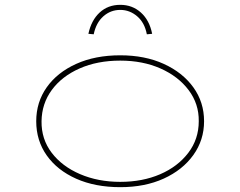

<svg xmlns="http://www.w3.org/2000/svg" viewBox="-20 -765 995 795"><path d="M478 10Q374 10 295.5 -25Q217 -60 173.5 -121.5Q130 -183 130 -263Q130 -342 173.5 -403.5Q217 -465 295.5 -500.5Q374 -536 478 -536Q580 -536 658 -500.5Q736 -465 780.5 -403.5Q825 -342 825 -263Q825 -185 780.5 -123Q736 -61 658 -25.5Q580 10 478 10ZM478 -12Q570 -12 643 -43.5Q716 -75 759.5 -132Q803 -189 803 -263Q804 -335 761 -392Q718 -449 644.5 -481.5Q571 -514 478 -514Q383 -514 309.5 -481.5Q236 -449 194.5 -392.5Q153 -336 152 -263Q151 -189 194 -132.5Q237 -76 311.5 -44Q386 -12 478 -12ZM368 -623 346 -625Q358 -681 392.5 -713Q427 -745 478 -745Q528 -745 563.5 -713Q599 -681 610 -625L588 -623Q579 -671 548 -697.5Q517 -724 478 -724Q438 -724 408 -697.5Q378 -671 368 -623Z"/></svg>

Font: Lexend Zetta Thin
Style: Regular
Weight: 250
Version: Version 1.007